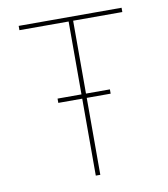

<svg xmlns="http://www.w3.org/2000/svg" viewBox="-80 -770 735 838"><g transform="rotate(-10 287.5 -351.0)"><path d="M297 -683V-360H403V-341H297V0H277V-341H171V-360H277V-683H59V-702H515V-683Z"/></g></svg>

Font: Josefin Sans Thin
Style: Regular
Weight: 250
Designer: Santiago Orozco
Foundry: Typemade
Version: Version 2.000